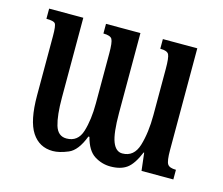

<svg xmlns="http://www.w3.org/2000/svg" viewBox="-79 -595 827 711"><g transform="rotate(15 335.0 -239.0)"><path d="M463 -455V-492H595V-102Q595 -60 602.5 -48.5Q610 -37 635 -37V0H513L505 -68H503Q483 -20 459.5 -3Q436 14 397 14Q364 14 335.5 -4Q307 -22 294 -72H290Q268 -14 234.5 0Q201 14 176 14Q124 14 95.5 -29.5Q67 -73 67 -170V-398Q67 -437 61 -445Q55 -453 27 -453V-492H158V-186Q158 -118 169 -81Q180 -44 213 -44Q257 -44 271 -89.5Q285 -135 285 -198V-390Q285 -432 278.5 -443.5Q272 -455 245 -455V-492H377V-186Q377 -108 389.5 -76Q402 -44 427 -44Q472 -44 487 -94Q502 -144 502 -211V-388Q502 -431 496 -443Q490 -455 463 -455Z"/></g></svg>

Font: Noto Serif Armenian Condensed Regular
Style: Regular
Weight: 400
Width: 3
Designer: Monotype Design Team
Foundry: Monotype Imaging Inc.
Version: Version 1.900